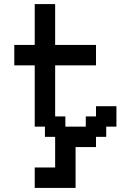

<svg xmlns="http://www.w3.org/2000/svg" viewBox="-20 -720 640 940"><path d="M150 200H350V0H450V-50H500V-100H550V-200H450V-150H400V-100H300V-150H250V-400H450V-500H250V-700H150V-500H50V-400H150V-100H200V-50H250V100H150Z"/></svg>

Font: Matrix Sans Video
Style: Regular
Weight: 400
Designer: Brad Neil
Version: Version 1.100